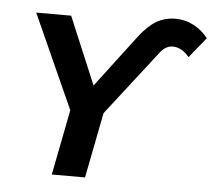

<svg xmlns="http://www.w3.org/2000/svg" viewBox="-51 -770 917 826"><g transform="rotate(5 407.5 -357.0)"><path d="M674.8 -713.9Q717.3 -713.9 754.2 -694.1Q791 -674.3 815.4 -642.1L744.1 -554.2Q711.9 -593.8 671.9 -593.8Q643.1 -593.8 618.7 -563L400.9 -282.2L345.7 0H202.1L257.3 -282.2L74.7 -688H225.6L347.7 -397L519 -623Q556.6 -671.9 593 -692.9Q629.4 -713.9 674.8 -713.9Z"/></g></svg>

Font: Arimo
Style: Bold Italic
Weight: 700
Italic angle: -12°
Designer: Steve Matteson
Foundry: Monotype Imaging Inc.
Version: Version 1.33